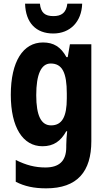

<svg xmlns="http://www.w3.org/2000/svg" viewBox="-20 -789 579 1049"><path d="M429 -769H348C342 -718 314 -701 272 -701C226 -701 203 -719 198 -769H117C120 -664 177 -606 271 -606C363 -606 426 -670 429 -769ZM215 -557C106 -557 39 -453 39 -271C39 -93 105 10 212 10C273 10 312 -18 342 -72H347C344 -48 342 -17 342 4V15C342 93 301 126 228 126C171 126 122 113 66 85V204C114 229 166 240 232 240C403 240 479 148 479 -18V-547H362L350 -477H343C312 -533 273 -557 215 -557ZM257 -442C320 -442 345 -392 345 -278V-252C345 -151 319 -104 259 -104C205 -104 178 -157 178 -269C178 -383 205 -442 257 -442Z"/></svg>

Font: Noto Sans Hebrew Condensed
Style: Bold
Weight: 700
Width: 3
Designer: Monotype Design Team
Foundry: Monotype Imaging Inc.
Version: Version 2.004